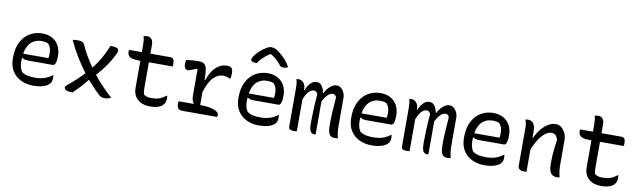

<svg xmlns="http://www.w3.org/2000/svg" viewBox="-45 -1408 6691 2012"><g transform="rotate(10 3300.0 -402.0)"><path d="M329 -544Q394 -544 439 -517.5Q484 -491 507.5 -445.5Q531 -400 531 -342V-338Q531 -290 522 -264Q513 -238 495 -238H228Q189 -238 168 -256L163 -253Q162 -241 162 -227V-216Q162 -150 191 -108Q218 -89 250.5 -81.5Q283 -74 332 -74Q386 -74 429 -87Q472 -100 512 -131H518Q521 -119 521 -103Q521 -80 514.5 -64Q508 -48 496 -36Q472 -12 428 0Q384 12 329 12Q256 12 197 -16.5Q138 -45 104 -99.5Q70 -154 70 -233V-244Q70 -341 105 -408Q140 -475 198.5 -509.5Q257 -544 329 -544ZM333 -464Q269 -464 225.5 -423Q182 -382 168 -300H436Q441 -325 441 -348Q441 -383 432.5 -407Q424 -431 407 -451Q391 -458 375 -461Q359 -464 333 -464Z M653 -533Q664 -535 676 -536.5Q688 -538 702 -538Q735 -538 752.5 -531.5Q770 -525 778 -508Q805 -448 837 -393Q869 -338 905 -286H912Q954 -341 989.5 -402.5Q1025 -464 1055 -539H1070Q1104 -539 1123.5 -530.5Q1143 -522 1143 -504Q1143 -493 1138 -482Q1104 -406 1059 -341Q1014 -276 958 -215Q1002 -159 1051.5 -107Q1101 -55 1155 -7Q1131 11 1091 11Q1065 11 1050 4Q1035 -3 1020 -19Q991 -45 959 -79.5Q927 -114 897 -148H892Q825 -63 747 10H740Q698 10 678.5 -0.5Q659 -11 659 -28Q659 -41 680 -58Q774 -133 846 -212Q791 -285 742 -365.5Q693 -446 653 -533Z M1255 -532H1390V-609Q1390 -636 1387.5 -658.5Q1385 -681 1378 -700Q1401 -706 1419 -706Q1445 -706 1463 -686.5Q1481 -667 1481 -622V-532H1689Q1715 -532 1725.5 -518Q1736 -504 1736 -472Q1736 -454 1733 -440H1481V-168Q1481 -146 1483 -129Q1485 -112 1490 -98Q1520 -75 1567 -75Q1618 -75 1652.5 -86.5Q1687 -98 1725 -128H1731Q1734 -115 1734 -103Q1734 -78 1727.5 -59.5Q1721 -41 1704 -24Q1688 -8 1654.5 3Q1621 14 1575 14Q1489 14 1439.5 -30Q1390 -74 1390 -152V-440H1374Q1304 -440 1278 -458Q1252 -476 1252 -513Q1252 -525 1255 -532Z M1859 -92H2017L2019 -96Q1996 -122 1996 -179V-458L1991 -462Q1953 -446 1928.5 -437.5Q1904 -429 1893 -429Q1878 -429 1867 -444.5Q1856 -460 1856 -489Q1856 -516 1862 -532Q1897 -537 1933 -539.5Q1969 -542 1996 -542Q2033 -542 2053 -527Q2073 -512 2080.5 -472Q2088 -432 2088 -357H2094Q2126 -452 2177.5 -499.5Q2229 -547 2291 -547Q2329 -547 2343 -533Q2358 -518 2358 -474Q2358 -458 2356 -444.5Q2354 -431 2350 -418H2344Q2327 -428 2311 -432.5Q2295 -437 2272 -437Q2216 -437 2169.5 -389.5Q2123 -342 2088 -230V-92H2091Q2182 -92 2235 -72Q2288 -52 2288 -23Q2288 -9 2284 0H1917Q1880 0 1868 -17.5Q1856 -35 1856 -66Q1856 -79 1859 -92Z M2729 -544Q2794 -544 2839 -517.5Q2884 -491 2907.5 -445.5Q2931 -400 2931 -342V-338Q2931 -290 2922 -264Q2913 -238 2895 -238H2628Q2589 -238 2568 -256L2563 -253Q2562 -241 2562 -227V-216Q2562 -150 2591 -108Q2618 -89 2650.5 -81.5Q2683 -74 2732 -74Q2786 -74 2829 -87Q2872 -100 2912 -131H2918Q2921 -119 2921 -103Q2921 -80 2914.5 -64Q2908 -48 2896 -36Q2872 -12 2828 0Q2784 12 2729 12Q2656 12 2597 -16.5Q2538 -45 2504 -99.5Q2470 -154 2470 -233V-244Q2470 -341 2505 -408Q2540 -475 2598.5 -509.5Q2657 -544 2729 -544ZM2733 -464Q2669 -464 2625.5 -423Q2582 -382 2568 -300H2836Q2841 -325 2841 -348Q2841 -383 2832.5 -407Q2824 -431 2807 -451Q2791 -458 2775 -461Q2759 -464 2733 -464ZM2702 -818H2722Q2738 -818 2752.5 -813.5Q2767 -809 2794 -790Q2827 -767 2863.5 -730Q2900 -693 2926 -643Q2915 -636 2903 -633Q2891 -630 2875 -630Q2860 -630 2850.5 -636Q2841 -642 2827 -660Q2809 -683 2785.5 -704Q2762 -725 2724 -747H2721Q2674 -717 2644 -687Q2614 -657 2597 -628H2591Q2561 -628 2546.5 -635.5Q2532 -643 2532 -653Q2532 -661 2538 -674Q2544 -687 2558 -706Q2584 -741 2623 -771.5Q2662 -802 2702 -818Z M3133 3Q3127 4 3119.5 4.5Q3112 5 3103 5Q3076 5 3061 -2Q3046 -9 3046 -34V-440Q3046 -472 3043.5 -492Q3041 -512 3034 -534Q3046 -538 3061 -538Q3088 -538 3110.5 -513.5Q3133 -489 3133 -438V-437H3138Q3159 -490 3188 -516Q3217 -542 3250 -542Q3277 -542 3294.5 -525Q3312 -508 3321.5 -484Q3331 -460 3333 -440H3338Q3361 -485 3394.5 -514Q3428 -543 3462 -543Q3489 -543 3510 -525.5Q3531 -508 3542.5 -482Q3554 -456 3554 -430V-139Q3554 -98 3557 -68Q3560 -38 3569 0Q3562 1 3554.5 2.5Q3547 4 3536 4Q3512 4 3495.5 -6Q3479 -16 3470 -43.5Q3461 -71 3461 -124Q3461 -190 3465 -259Q3469 -328 3476 -417Q3467 -449 3438 -449Q3410 -449 3382.5 -422Q3355 -395 3333 -348V0Q3326 3 3317 3Q3292 3 3277.5 -19.5Q3263 -42 3263 -109Q3263 -177 3266 -248Q3269 -319 3277 -416Q3266 -449 3236 -449Q3209 -449 3184.5 -425Q3160 -401 3133 -338Z M3929 -544Q3994 -544 4039 -517.5Q4084 -491 4107.5 -445.5Q4131 -400 4131 -342V-338Q4131 -290 4122 -264Q4113 -238 4095 -238H3828Q3789 -238 3768 -256L3763 -253Q3762 -241 3762 -227V-216Q3762 -150 3791 -108Q3818 -89 3850.5 -81.5Q3883 -74 3932 -74Q3986 -74 4029 -87Q4072 -100 4112 -131H4118Q4121 -119 4121 -103Q4121 -80 4114.5 -64Q4108 -48 4096 -36Q4072 -12 4028 0Q3984 12 3929 12Q3856 12 3797 -16.5Q3738 -45 3704 -99.5Q3670 -154 3670 -233V-244Q3670 -341 3705 -408Q3740 -475 3798.5 -509.5Q3857 -544 3929 -544ZM3933 -464Q3869 -464 3825.5 -423Q3782 -382 3768 -300H4036Q4041 -325 4041 -348Q4041 -383 4032.5 -407Q4024 -431 4007 -451Q3991 -458 3975 -461Q3959 -464 3933 -464Z M4333 3Q4327 4 4319.5 4.5Q4312 5 4303 5Q4276 5 4261 -2Q4246 -9 4246 -34V-440Q4246 -472 4243.5 -492Q4241 -512 4234 -534Q4246 -538 4261 -538Q4288 -538 4310.5 -513.5Q4333 -489 4333 -438V-437H4338Q4359 -490 4388 -516Q4417 -542 4450 -542Q4477 -542 4494.5 -525Q4512 -508 4521.5 -484Q4531 -460 4533 -440H4538Q4561 -485 4594.5 -514Q4628 -543 4662 -543Q4689 -543 4710 -525.5Q4731 -508 4742.5 -482Q4754 -456 4754 -430V-139Q4754 -98 4757 -68Q4760 -38 4769 0Q4762 1 4754.5 2.5Q4747 4 4736 4Q4712 4 4695.5 -6Q4679 -16 4670 -43.5Q4661 -71 4661 -124Q4661 -190 4665 -259Q4669 -328 4676 -417Q4667 -449 4638 -449Q4610 -449 4582.5 -422Q4555 -395 4533 -348V0Q4526 3 4517 3Q4492 3 4477.5 -19.5Q4463 -42 4463 -109Q4463 -177 4466 -248Q4469 -319 4477 -416Q4466 -449 4436 -449Q4409 -449 4384.5 -425Q4360 -401 4333 -338Z M5129 -544Q5194 -544 5239 -517.5Q5284 -491 5307.5 -445.5Q5331 -400 5331 -342V-338Q5331 -290 5322 -264Q5313 -238 5295 -238H5028Q4989 -238 4968 -256L4963 -253Q4962 -241 4962 -227V-216Q4962 -150 4991 -108Q5018 -89 5050.5 -81.5Q5083 -74 5132 -74Q5186 -74 5229 -87Q5272 -100 5312 -131H5318Q5321 -119 5321 -103Q5321 -80 5314.5 -64Q5308 -48 5296 -36Q5272 -12 5228 0Q5184 12 5129 12Q5056 12 4997 -16.5Q4938 -45 4904 -99.5Q4870 -154 4870 -233V-244Q4870 -341 4905 -408Q4940 -475 4998.5 -509.5Q5057 -544 5129 -544ZM5133 -464Q5069 -464 5025.5 -423Q4982 -382 4968 -300H5236Q5241 -325 5241 -348Q5241 -383 5232.5 -407Q5224 -431 5207 -451Q5191 -458 5175 -461Q5159 -464 5133 -464Z M5577 3Q5570 4 5564.5 4Q5559 4 5553 4Q5518 4 5502 -9Q5486 -22 5486 -47V-442Q5486 -473 5482.5 -494Q5479 -515 5471 -534Q5478 -536 5485 -537Q5492 -538 5499 -538Q5534 -538 5555.5 -512.5Q5577 -487 5577 -422V-360H5583Q5607 -413 5640.5 -454Q5674 -495 5713 -519Q5752 -543 5794 -543Q5829 -543 5855.5 -521Q5882 -499 5897 -464.5Q5912 -430 5912 -392V-139Q5912 -98 5915.5 -68Q5919 -38 5929 0Q5921 1 5913 2.5Q5905 4 5896 4Q5859 4 5836 -23.5Q5813 -51 5813 -130Q5813 -173 5815 -211Q5817 -249 5822 -290.5Q5827 -332 5834 -384Q5814 -445 5770 -445Q5717 -445 5666 -388.5Q5615 -332 5577 -231Z M6055 -532H6190V-609Q6190 -636 6187.5 -658.5Q6185 -681 6178 -700Q6201 -706 6219 -706Q6245 -706 6263 -686.5Q6281 -667 6281 -622V-532H6489Q6515 -532 6525.5 -518Q6536 -504 6536 -472Q6536 -454 6533 -440H6281V-168Q6281 -146 6283 -129Q6285 -112 6290 -98Q6320 -75 6367 -75Q6418 -75 6452.5 -86.5Q6487 -98 6525 -128H6531Q6534 -115 6534 -103Q6534 -78 6527.5 -59.5Q6521 -41 6504 -24Q6488 -8 6454.5 3Q6421 14 6375 14Q6289 14 6239.5 -30Q6190 -74 6190 -152V-440H6174Q6104 -440 6078 -458Q6052 -476 6052 -513Q6052 -525 6055 -532Z"/></g></svg>

Font: Recursive Mn Csl St
Style: Regular
Weight: 400
Monospace: yes
Version: Version 1.079;hotconv 1.0.112;makeotfexe 2.5.65598; ttfautoh